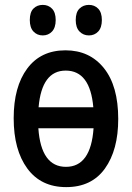

<svg xmlns="http://www.w3.org/2000/svg" viewBox="-20 -756 540 786"><path d="M251 10Q148 10 92 -66Q36 -142 36 -272Q36 -401 91.5 -475.5Q147 -550 248 -550Q347 -550 405.5 -477Q464 -404 464 -269Q464 -142 409.5 -66Q355 10 251 10ZM249 -467Q151 -467 138 -317H362Q349 -467 249 -467ZM250 -73Q352 -73 363 -231H137Q148 -73 250 -73ZM344 -611Q321 -611 305.5 -627Q290 -643 290 -674Q290 -706 305.5 -721Q321 -736 344 -736Q367 -736 382 -720.5Q397 -705 397 -674Q397 -643 382 -627Q367 -611 344 -611ZM155 -611Q132 -611 117 -627Q102 -643 102 -674Q102 -706 117 -721Q132 -736 155 -736Q178 -736 193 -720.5Q208 -705 208 -674Q208 -643 193 -627Q178 -611 155 -611Z"/></svg>

Font: Noto Sans Mono ExtraCondensed Medium
Style: Regular
Weight: 500
Width: 2
Designer: Monotype Design Team
Foundry: Monotype Imaging Inc.
Version: Version 2.014